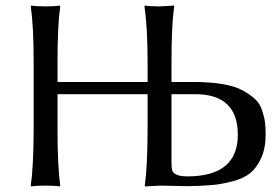

<svg xmlns="http://www.w3.org/2000/svg" viewBox="-20 -668 1006 691"><path d="M556.2 0Q556.2 0 502 2.9L501 0Q510.7 -67.9 511.2 -200.2V-329.1H187V-200.2Q187 -71.3 196.8 0L194.8 2.9Q176.8 0 143.8 0Q110.8 0 92.8 2.9L90.8 0Q100.6 -67.9 101.1 -200.2V-444.8Q101.1 -573.7 90.8 -645L92.8 -647.9Q110.8 -645 143.8 -645Q176.8 -645 194.8 -647.9L196.8 -645Q187 -579.1 187 -444.8V-373H511.2V-444.8Q511.2 -566.9 500 -645L502 -647.9Q520 -645 554.2 -645L606 -647.9L606.9 -645Q597.2 -579.1 597.2 -444.8V-373H674.8Q734.9 -373 780 -365.5Q825.2 -357.9 852.5 -343Q879.9 -328.1 897.5 -312Q915 -295.9 923.1 -271.5Q931.2 -247.1 933.6 -228.5Q936 -210 936 -183.1Q936 -134.3 919.9 -99.1Q903.8 -64 880.4 -44.9Q856.9 -25.9 816.9 -15.4Q776.9 -4.9 742.9 -2Q709 1 658.2 2Q638.2 2 603.3 1Q568.4 0 556.2 0ZM597.2 -329.1V-84Q597.2 -64 599.6 -54.9Q602.1 -45.9 615 -39.6Q627.9 -33.2 653.8 -33.2Q835.9 -33.2 835.9 -183.1Q835.9 -329.1 682.1 -329.1Z"/></svg>

Font: Biolilbert
Style: Regular
Weight: 400
Designer: Philipp H. Poll
Foundry: Philipp H. Poll
Version: Version 1.1.0